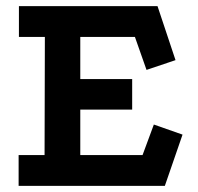

<svg xmlns="http://www.w3.org/2000/svg" viewBox="-20 -609 649 629"><path d="M42 -589H496L555 -412L460 -380L422 -488H243V-350H413V-250H243V-101H447L484 -201L578 -168L520 0H41V-101H126L127 -488H42Z"/></svg>

Font: Podkova
Style: Bold
Weight: 700
Designer: Ilya Yudin
Foundry: Cyreal (www.cyreal.org)
Version: Version 2.102; ttfautohint (v1.8.1.43-b0c9)